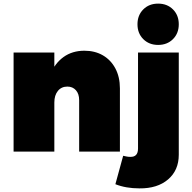

<svg xmlns="http://www.w3.org/2000/svg" viewBox="-20 -837 1062 1060"><path d="M417 -284Q417 -319 399 -339Q381 -359 352 -359Q319 -359 299.5 -335Q280 -311 280 -271H230Q230 -358 256 -422.5Q282 -487 330.5 -522Q379 -557 446 -557Q504 -557 548 -531.5Q592 -506 617 -459Q642 -412 642 -349V0H417ZM55 -547H280V0H55ZM660 23Q669 25 678.5 27Q688 29 698 29Q742 31 742 -17V-547H967V17Q967 103 908 153.5Q849 204 750 203Q675 203 617 180ZM853 -817Q903 -817 935 -785Q967 -753 967 -703Q967 -653 935 -621Q903 -589 853 -589Q803 -589 771 -621Q739 -653 739 -703Q739 -753 771 -785Q803 -817 853 -817Z"/></svg>

Font: Alexandria Black
Style: Regular
Weight: 900
Designer: Mohamed Gaber
Foundry: Kief Type Foundry
Version: Version 5.100